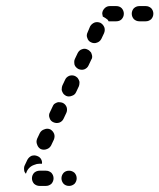

<svg xmlns="http://www.w3.org/2000/svg" viewBox="-20 -586 524 631"><path d="M156 0Q156 -10 149 -18Q141 -25 131 -25H110Q100 -25 92 -18Q85 -10 85 0Q85 10 92 18Q100 25 110 25H131Q141 25 149 18Q156 10 156 0ZM232 0Q232 -10 225 -18Q217 -25 207 -25Q196 -25 189 -18Q182 -10 182 0Q182 10 189 18Q196 25 207 25Q217 25 225 18Q232 10 232 0ZM61 -42 70 -61Q75 -70 84 -74Q94 -77 103 -73Q111 -70 115 -63Q119 -56 118 -48H110Q101 -48 92 -44Q83 -41 76 -34Q69 -27 66 -17Q65 -16 65 -15Q63 -17 62 -19Q61 -21 60 -23Q59 -28 59 -33Q59 -38 61 -42ZM114 -96Q124 -92 134 -96Q143 -99 148 -108L157 -127Q161 -137 158 -146Q154 -156 145 -161Q135 -165 126 -161Q116 -158 111 -149L102 -130Q98 -120 102 -111Q105 -101 114 -96ZM156 -184Q165 -180 175 -183Q185 -187 189 -196L198 -215Q202 -224 199 -234Q195 -244 186 -248Q181 -250 176 -250Q171 -251 167 -249Q162 -247 158 -244Q155 -241 153 -236L144 -217Q139 -208 143 -198Q146 -188 156 -184ZM184 -286Q186 -281 189 -277Q192 -274 197 -271Q206 -267 216 -271Q226 -274 230 -283L239 -302Q241 -307 241 -312Q242 -317 240 -321Q238 -326 235 -330Q232 -333 227 -336Q218 -340 208 -337Q198 -333 194 -324L185 -305Q183 -300 183 -295Q182 -290 184 -286ZM225 -373Q227 -368 230 -365Q234 -361 238 -359Q248 -355 257 -358Q267 -362 271 -371L280 -390Q283 -394 283 -399Q283 -404 281 -409Q280 -414 276 -417Q273 -421 268 -423Q259 -428 249 -424Q240 -421 235 -411L226 -392Q224 -388 224 -383Q224 -378 225 -373ZM279 -447Q289 -442 299 -446Q308 -449 313 -458L322 -477Q326 -487 323 -496Q319 -506 310 -511Q300 -515 291 -512Q281 -508 276 -499L268 -480Q263 -470 267 -461Q270 -451 279 -447ZM341 -566H362Q373 -566 380 -559Q387 -551 387 -541Q387 -531 380 -523Q373 -516 362 -516H341Q340 -516 339 -516Q338 -516 337 -516Q336 -518 334 -521Q327 -527 319 -531Q319 -531 318 -531Q317 -534 317 -536Q316 -539 316 -541Q316 -551 324 -559Q331 -566 341 -566ZM484 -541Q484 -531 477 -523Q469 -516 459 -516H438Q428 -516 420 -523Q413 -531 413 -541Q413 -551 420 -559Q428 -566 438 -566H459Q469 -566 477 -559Q484 -551 484 -541Z"/></svg>

Font: FRB American Cursive Guidelines Dashed Black
Style: Bold Italic
Weight: 900
Italic angle: -25°
Version: Version 2.0;Modular Font Editor K font №1